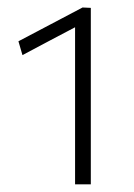

<svg xmlns="http://www.w3.org/2000/svg" viewBox="-20 -782 348 500"><path d="M175.5 -302V-711Q144 -694.5 110 -676.5Q76 -658.5 38.5 -638.5L28 -674.5Q70.5 -697 112.5 -719Q154 -740.5 195 -762.5L216.5 -761.5V-302Z"/></svg>

Font: Heraclito ExtraLight
Style: Regular
Weight: 200
Designer: Kostas Bartsokas (font) & Cristiano Sobral (main changes)
Foundry: Kostas Bartsokas (font) & Cristiano Sobral (main changes)
Version: Version 1.00;July 8, 2020;FontCreator 13.0.0.2655 64-bit